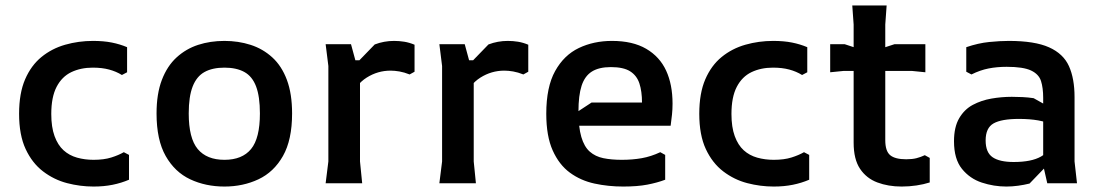

<svg xmlns="http://www.w3.org/2000/svg" viewBox="-20 -672 4028 704"><path d="M323 12Q274 12 226 -0.5Q178 -13 138 -43.5Q98 -74 74 -125.5Q50 -177 50 -255Q50 -330 72 -381Q94 -432 132 -463Q170 -494 219 -508Q268 -522 321 -522Q360 -522 390 -516Q420 -510 446 -499V-407L427 -397Q406 -410 380 -417Q354 -424 320 -424Q276 -424 241.5 -407.5Q207 -391 187.5 -353.5Q168 -316 168 -254Q168 -206 180 -173Q192 -140 213 -121Q234 -102 262.5 -94Q291 -86 323 -86Q361 -86 388 -94.5Q415 -103 434 -114L453 -104V-13Q425 -1 393 5.5Q361 12 323 12Z M803 12Q734 12 677.5 -14.5Q621 -41 587.5 -100Q554 -159 554 -256Q554 -328 573.5 -379Q593 -430 627.5 -461.5Q662 -493 706.5 -507.5Q751 -522 803 -522Q854 -522 899 -507.5Q944 -493 978.5 -461.5Q1013 -430 1032 -379Q1051 -328 1051 -256Q1051 -159 1017.5 -100Q984 -41 927.5 -14.5Q871 12 803 12ZM803 -86Q868 -86 900.5 -125.5Q933 -165 933 -256Q933 -318 919 -355Q905 -392 876 -408Q847 -424 803 -424Q759 -424 730 -408Q701 -392 686.5 -355Q672 -318 672 -256Q672 -165 705 -125.5Q738 -86 803 -86Z M1174 0 1184 -80V-430L1174 -510H1267L1283 -451H1300V-80L1308 0ZM1260 -306V-412L1354 -509Q1388 -522 1425 -522Q1444 -522 1462.5 -519Q1481 -516 1500 -508V-409L1482 -399Q1462 -407 1444.5 -410Q1427 -413 1412 -413Q1365 -413 1324.5 -387.5Q1284 -362 1260 -306Z M1591 0 1601 -80V-430L1591 -510H1684L1700 -451H1717V-80L1725 0ZM1677 -306V-412L1771 -509Q1805 -522 1842 -522Q1861 -522 1879.5 -519Q1898 -516 1917 -508V-409L1899 -399Q1879 -407 1861.5 -410Q1844 -413 1829 -413Q1782 -413 1741.5 -387.5Q1701 -362 1677 -306Z M1983 -255Q1983 -353 2015.5 -411.5Q2048 -470 2102.5 -496Q2157 -522 2224 -522Q2300 -522 2349.5 -493Q2399 -464 2422.5 -413Q2446 -362 2446 -292Q2446 -271 2444 -252Q2442 -233 2439 -211H2059V-237L2149 -296H2334Q2334 -337 2324.5 -366Q2315 -395 2290.5 -410.5Q2266 -426 2220 -426Q2176 -426 2150 -409.5Q2124 -393 2112.5 -357.5Q2101 -322 2101 -263Q2101 -206 2111.5 -170Q2122 -134 2142.5 -116Q2163 -98 2192.5 -92Q2222 -86 2260 -86Q2299 -86 2333 -92Q2367 -98 2401 -114L2419 -104V-13Q2390 -2 2353.5 5Q2317 12 2265 12Q2210 12 2159.5 1Q2109 -10 2069.5 -39Q2030 -68 2006.5 -120.5Q1983 -173 1983 -255Z M2817 12Q2768 12 2720 -0.5Q2672 -13 2632 -43.5Q2592 -74 2568 -125.5Q2544 -177 2544 -255Q2544 -330 2566 -381Q2588 -432 2626 -463Q2664 -494 2713 -508Q2762 -522 2815 -522Q2854 -522 2884 -516Q2914 -510 2940 -499V-407L2921 -397Q2900 -410 2874 -417Q2848 -424 2814 -424Q2770 -424 2735.5 -407.5Q2701 -391 2681.5 -353.5Q2662 -316 2662 -254Q2662 -206 2674 -173Q2686 -140 2707 -121Q2728 -102 2756.5 -94Q2785 -86 2817 -86Q2855 -86 2882 -94.5Q2909 -103 2928 -114L2947 -104V-13Q2919 -1 2887 5.5Q2855 12 2817 12Z M3110 -149V-582L3105 -652H3231L3226 -582V-158Q3226 -118 3244 -103Q3262 -88 3303 -88Q3325 -88 3340.5 -92Q3356 -96 3371 -103L3389 -93V-3Q3367 4 3340.5 8Q3314 12 3286 12Q3237 12 3197 -3Q3157 -18 3133.5 -53Q3110 -88 3110 -149ZM3024 -407V-510H3077L3168 -480L3260 -510H3373V-407L3323 -412H3074Z M3820 0 3805 -66V-313Q3805 -350 3797 -375Q3789 -400 3760.5 -413.5Q3732 -427 3671 -427Q3636 -427 3605 -421Q3574 -415 3542 -399L3523 -409V-499Q3567 -514 3607 -518Q3647 -522 3679 -522Q3774 -522 3826.5 -498.5Q3879 -475 3899.5 -429.5Q3920 -384 3920 -316V-80L3929 0ZM3670 12Q3624 12 3580 -2.5Q3536 -17 3507 -53Q3478 -89 3478 -154Q3478 -206 3497 -238.5Q3516 -271 3547 -287.5Q3578 -304 3615 -310.5Q3652 -317 3690 -317Q3709 -317 3729.5 -316Q3750 -315 3770 -312L3845 -270V-211Q3818 -225 3787 -230.5Q3756 -236 3716 -236Q3652 -236 3623 -219.5Q3594 -203 3594 -157Q3594 -113 3619.5 -95.5Q3645 -78 3697 -78Q3762 -78 3797 -98Q3832 -118 3848 -146L3859 -107L3755 1Q3735 6 3713 9Q3691 12 3670 12Z"/></svg>

Font: AR One Sans SemiBold
Style: Regular
Weight: 600
Designer: Niteesh Yadav
Foundry: Niteesh Yadav
Version: Version 1.001;gftools[0.9.33]